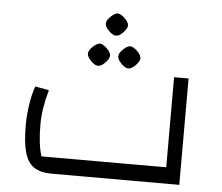

<svg xmlns="http://www.w3.org/2000/svg" viewBox="-52 -786 979 845"><g transform="rotate(5 438.0 -364.0)"><path d="M74 -203Q74 -247 81.5 -296Q89 -345 101 -376L162 -365Q138 -281 138 -212Q138 -123 155 -72H706V-470H770V0H206Q156 0 127.5 -19.5Q99 -39 86.5 -82.5Q74 -126 74 -203ZM319 -540Q319 -554 336.5 -571Q354 -588 368 -589Q382 -588 399.5 -571Q417 -554 417 -540Q417 -526 399 -508Q381 -490 368 -491Q355 -490 337 -508Q319 -526 319 -540ZM453 -540Q453 -554 470.5 -571Q488 -588 502 -589Q516 -588 533.5 -571Q551 -554 551 -540Q551 -526 533 -508Q515 -490 502 -491Q489 -490 471 -508Q453 -526 453 -540ZM386 -679Q386 -693 403.5 -710Q421 -727 435 -728Q449 -727 466.5 -710Q484 -693 484 -679Q484 -665 466 -647Q448 -629 435 -630Q422 -629 404 -647Q386 -665 386 -679Z"/></g></svg>

Font: Changa Light
Style: Regular
Weight: 300
Designer: Eduardo Rodriguez Tunni
Foundry: Eduardo Rodriguez Tunni
Version: Version 2.002; ttfautohint (v1.5) -l 8 -r 50 -G 110 -x 14 -H